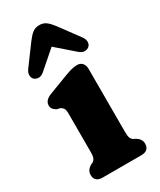

<svg xmlns="http://www.w3.org/2000/svg" viewBox="-187 -791 710 853"><g transform="rotate(-30 168.0 -364.0)"><path d="M262 -450V-126Q262 -103 266.5 -93.8Q271 -84.5 279 -80L289.5 -75Q313.5 -60 313.5 -37Q313.5 0 272.5 0H75Q34 0 34 -37Q34 -60 57.5 -75L68.5 -80Q76.5 -84.5 81 -93.8Q85.5 -103 85.5 -126V-321.5Q85.5 -342 80 -349.5Q74.5 -357 65.5 -361.5L50.5 -364.5Q40 -370 33.5 -377.5Q27 -385 27 -397.5Q27 -423.5 62.5 -437L159.5 -474Q181 -482 195.5 -486Q210 -490 226.5 -490Q242.5 -490 252.2 -479Q262 -468 262 -450ZM78.8 -538.5Q64.6 -526 50.5 -526.2Q36.5 -526.5 27.3 -535.5Q20 -542.5 19.5 -556Q19 -569.5 31 -585.5L103.7 -684Q118.9 -704.5 133.3 -716Q147.8 -727.5 169 -727.5Q190.2 -727.5 204.6 -716Q219.1 -704.5 234.3 -684L307 -585.5Q319 -569.5 318.5 -556Q318 -542.5 310.7 -535.5Q301.5 -526.5 287.4 -526.2Q273.4 -526 259.2 -538.5L169 -617Z"/></g></svg>

Font: Fraunces 9pt SuperSoft
Style: Bold
Weight: 700
Version: Version 1.000;[b76b70a41]